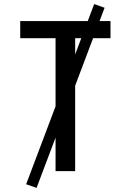

<svg xmlns="http://www.w3.org/2000/svg" viewBox="-20 -838 640 940"><path d="M252 0V-651H79V-735H521V-651H348V0ZM159 82 108 64 441 -818 492 -800Z"/></svg>

Font: Iosevka Fixed Curly Md Ex
Style: Regular
Weight: 500
Width: 7
Monospace: yes
Designer: Belleve Invis
Foundry: Belleve Invis
Version: Version 30.1.2